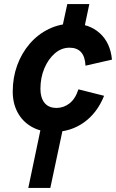

<svg xmlns="http://www.w3.org/2000/svg" viewBox="-20 -820 574 950"><path d="M242 -167Q181 -167 136 -193Q91 -219 67 -264Q43 -309 43 -367Q43 -436 65 -496.5Q87 -557 127 -603.5Q167 -650 221.5 -676.5Q276 -703 340 -703Q421 -703 473.5 -656Q526 -609 534 -525L403 -495Q401 -540 381 -562Q361 -584 324 -584Q284 -584 251.5 -556Q219 -528 199.5 -482Q180 -436 180 -380Q180 -337 200 -311.5Q220 -286 260 -286Q295 -286 324 -308.5Q353 -331 368 -378L495 -346Q461 -261 395 -214Q329 -167 242 -167ZM120 110 194 -243H304L229 110ZM274 -620 313 -800H422L384 -620Z"/></svg>

Font: Radio Canada Big SemiBold
Style: Italic
Weight: 600
Italic angle: -12°
Designer: Étienne Aubert Bonn
Foundry: Coppers and Brasses
Version: Version 1.001